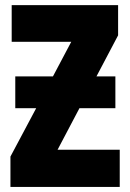

<svg xmlns="http://www.w3.org/2000/svg" viewBox="-20 -734 511 754"><path d="M40 -434.1H188L259.8 -569.8H25.9V-713.9H443.8V-595.2L358.9 -434.1H433.1V-309.1H292L206.1 -146H450.2V0H21V-119.1L122.1 -309.1H40Z"/></svg>

Font: Open Sans Condensed ExtraBold
Style: Regular
Weight: 800
Width: 3
Designer: Monotype Design Team
Foundry: Monotype Imaging Inc.
Version: Version 3.000; ttfautohint (v1.8.4)